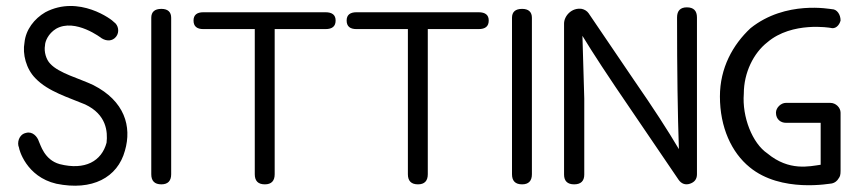

<svg xmlns="http://www.w3.org/2000/svg" viewBox="-20 -596 2805 627"><path d="M128 -556C92 -535 64 -499 60 -457C53 -420 65 -371 96 -340C137 -297 206 -277 258 -255C328 -222 332 -166 328 -130C312 -70 258 -39 175 -60C124 -74 112 -125 107 -134C102 -150 86 -168 65 -162C41 -157 35 -129 42 -114C42 -109 65 -19 164 4C281 28 364 -16 388 -104C411 -183 387 -266 285 -318C239 -340 172 -357 144 -388C131 -401 123 -427 127 -448C127 -460 137 -486 163 -502C226 -538 312 -471 312 -471C328 -461 347 -461 359 -476C371 -491 367 -514 352 -524C347 -531 238 -614 128 -556Z M539 -538C539 -557 528 -567 507 -567C485 -567 474 -557 474 -538V-27C474 -5 485 6 507 6C528 6 539 -5 539 -27Z M1076 -529C1076 -547 1065 -556 1043 -556H644C623 -556 612 -547 612 -529C612 -510 623 -501 644 -501H812V-27C812 -5 823 6 845 6C866 6 877 -5 877 -27V-501H1043C1065 -501 1076 -510 1076 -529Z M1576 -529C1576 -547 1565 -556 1543 -556H1144C1123 -556 1112 -547 1112 -529C1112 -510 1123 -501 1144 -501H1312V-27C1312 -5 1323 6 1345 6C1366 6 1377 -5 1377 -27V-501H1543C1565 -501 1576 -510 1576 -529Z M1717 -538C1717 -557 1706 -567 1685 -567C1663 -567 1652 -557 1652 -538V-27C1652 -5 1663 6 1685 6C1706 6 1717 -5 1717 -27Z M2256 -539C2256 -561 2245 -572 2223 -572C2202 -572 2191 -561 2191 -539C2191 -366 2193 -223 2197 -109C2161 -170 2113 -244 2052 -332L1902 -553C1897 -560 1889 -565 1880 -567C1847 -572 1822 -544 1822 -519V-26C1822 -5 1833 6 1855 6C1877 6 1888 -5 1888 -26V-274L1882 -479C1914 -426 1967 -345 2041 -237L2196 -9C2205 4 2218 9 2233 4C2248 -1 2256 -11 2256 -27Z M2546 -195H2660V-58C2624 -53 2557 -36 2486 -95C2437 -128 2403 -214 2409 -290C2409 -359 2441 -423 2486 -458C2567 -527 2692 -505 2692 -505C2708 -500 2721 -513 2725 -529C2725 -549 2713 -566 2697 -566C2692 -566 2546 -596 2431 -504C2373 -450 2331 -374 2331 -281C2331 -180 2369 -98 2428 -50C2531 35 2692 3 2697 3C2706 1 2714 -5 2719 -14C2723 -19 2725 -25 2725 -38V-228C2725 -245 2709 -260 2692 -260H2546C2531 -260 2514 -245 2514 -228C2514 -205 2531 -195 2546 -195Z"/></svg>

Font: GFS Philostratos
Style: Regular
Weight: 400
Designer: George D. Matthiopoulos
Foundry: George D. Matthiopoulos
Version: Version 1.000